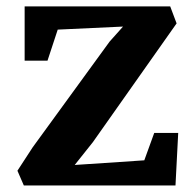

<svg xmlns="http://www.w3.org/2000/svg" viewBox="-20 -566 586 586"><path d="M52.7 0H515.6L523.9 -160.2H450.7L420.4 -76.7L208 -62.5L263.2 -131.8L519 -494.6L499.5 -546.4H55.2V-380.9H125L156.2 -475.6L355.5 -484.9L314.5 -439L79.6 -116.2L33.2 -44.9Z"/></svg>

Font: Merriweather
Style: Bold
Weight: 700
Designer: Eben Sorkin ( eben@eyebytes.com )
Foundry: Sorkin Type Co.
Version: Version 1.003